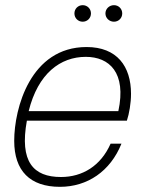

<svg xmlns="http://www.w3.org/2000/svg" viewBox="-20 -709 561 743"><path d="M315 -527C98 -527 35 -290 35 -164C35 -48 96 14 212 14C318 14 407 -46 450 -153H408C370 -67 299 -24 216 -24C109 -24 55 -83 84 -242H471C480 -269 487 -310 487 -346C487 -452 433 -527 315 -527ZM91 -279C127 -425 214 -489 312 -489C403 -489 470 -428 438 -279ZM268 -657C268 -639 282 -625 300 -625C318 -625 332 -639 332 -657C332 -675 318 -689 300 -689C282 -689 268 -675 268 -657ZM388 -657C388 -639 403 -625 421 -625C439 -625 453 -639 453 -657C453 -675 439 -689 421 -689C403 -689 388 -675 388 -657Z"/></svg>

Font: Nacelle UltraLight
Style: Italic
Weight: 200
Italic angle: -12°
Designer: Sora Sagano
Foundry: Sora Sagano
Version: Version 1.000;FEAKit 1.0